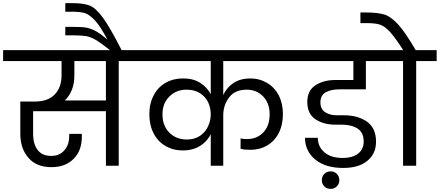

<svg xmlns="http://www.w3.org/2000/svg" viewBox="-47 -1061 2815 1229"><path d="M846 -740C846 -740 -27 -740 -27 -740C-27 -740 -27 -670 -27 -670C-27 -670 347 -670 347 -670C347 -670 347 -579 347 -579C347 -579 347 -579 347 -579C347 -527 332 -486 303 -456C274 -426 231 -411 175 -411C175 -411 83 -411 83 -411C83 -411 83 -207 83 -207C83 -207 83 -207 83 -207C83 -142 100 -90 135 -51C169 -11 218 9 282 9C282 9 282 9 282 9C342 9 390 -9 425 -45C460 -80 477 -128 477 -188C477 -188 477 -188 477 -188C477 -194 477 -199 476 -204C476 -204 396 -204 396 -204C396 -204 396 -192 396 -192C396 -192 396 -192 396 -192C396 -153 386 -122 365 -99C344 -75 316 -63 281 -63C281 -63 281 -63 281 -63C242 -63 213 -76 194 -101C175 -126 165 -160 165 -203C165 -203 165 -349 165 -349C165 -349 631 -349 631 -349C631 -349 631 0 631 0C631 0 713 0 713 0C713 0 713 -670 713 -670C713 -670 846 -670 846 -670C846 -670 846 -740 846 -740ZM631 -418C631 -418 368 -418 368 -418C368 -418 368 -418 368 -418C387 -436 402 -459 413 -486C424 -513 429 -544 429 -579C429 -579 429 -670 429 -670C429 -670 631 -670 631 -670C631 -670 631 -418 631 -418Z M414 -1041C414 -1041 371 -1041 371 -1041C371 -1041 371 -986 371 -986C371 -986 415 -986 415 -986C415 -986 415 -986 415 -986C449 -986 476 -983 497 -977C517 -970 539 -954 562 -929C585 -904 611 -863 641 -807C641 -807 641 -807 641 -807C609 -834 583 -853 562 -864C541 -875 520 -882 500 -885C480 -888 451 -889 412 -889C412 -889 371 -889 371 -889C371 -889 371 -835 371 -835C371 -835 414 -835 414 -835C414 -835 414 -835 414 -835C453 -835 483 -833 504 -830C524 -826 545 -818 567 -805C589 -792 620 -769 661 -737C661 -737 733 -737 733 -737C733 -737 733 -737 733 -737C683 -835 643 -905 613 -946C583 -987 555 -1014 528 -1025C501 -1036 463 -1041 414 -1041Z M1860 -670C1860 -670 1860 -740 1860 -740C1860 -740 812 -740 812 -740C812 -740 812 -670 812 -670C812 -670 1302 -670 1302 -670C1302 -670 1302 -457 1302 -457C1302 -457 1302 -457 1302 -457C1287 -488 1264 -512 1234 -531C1204 -550 1168 -559 1125 -559C1125 -559 1125 -559 1125 -559C1083 -559 1046 -550 1013 -531C980 -512 955 -486 937 -451C918 -416 909 -376 909 -330C909 -330 909 -330 909 -330C909 -283 918 -243 936 -208C954 -173 979 -146 1012 -127C1044 -108 1081 -98 1122 -98C1122 -98 1122 -98 1122 -98C1166 -98 1203 -108 1234 -127C1264 -146 1287 -171 1302 -202C1302 -202 1302 0 1302 0C1302 0 1382 0 1382 0C1382 0 1382 -322 1382 -322C1382 -322 1382 -322 1382 -322C1382 -367 1395 -405 1420 -438C1445 -471 1483 -487 1532 -487C1532 -487 1532 -487 1532 -487C1574 -487 1609 -473 1637 -444C1665 -415 1679 -377 1679 -330C1679 -330 1679 -330 1679 -330C1679 -281 1666 -242 1639 -214C1612 -185 1577 -171 1535 -171C1535 -171 1535 -171 1535 -171C1518 -171 1504 -172 1493 -175C1493 -175 1493 -109 1493 -109C1493 -109 1493 -109 1493 -109C1510 -104 1530 -102 1555 -102C1555 -102 1555 -102 1555 -102C1595 -102 1631 -111 1663 -130C1694 -148 1719 -174 1737 -209C1755 -244 1764 -285 1764 -332C1764 -332 1764 -332 1764 -332C1764 -376 1755 -415 1738 -450C1720 -484 1695 -511 1663 -530C1631 -549 1595 -559 1555 -559C1555 -559 1555 -559 1555 -559C1513 -559 1477 -549 1448 -530C1419 -511 1397 -485 1382 -453C1382 -453 1382 -670 1382 -670C1382 -670 1860 -670 1860 -670ZM1148 -168C1148 -168 1148 -168 1148 -168C1103 -168 1066 -183 1037 -212C1008 -241 993 -280 993 -330C993 -330 993 -330 993 -330C993 -377 1008 -415 1038 -444C1067 -473 1104 -487 1148 -487C1148 -487 1148 -487 1148 -487C1182 -487 1211 -479 1234 -464C1257 -449 1275 -429 1286 -405C1297 -380 1302 -355 1302 -328C1302 -328 1302 -328 1302 -328C1302 -302 1296 -277 1285 -253C1274 -228 1257 -208 1234 -192C1211 -176 1182 -168 1148 -168Z M2124 -489C2124 -489 2295 -489 2295 -489C2295 -489 2295 -670 2295 -670C2295 -670 2434 -670 2434 -670C2434 -670 2434 -740 2434 -740C2434 -740 1807 -740 1807 -740C1807 -740 1807 -670 1807 -670C1807 -670 2215 -670 2215 -670C2215 -670 2215 -549 2215 -549C2215 -549 2101 -549 2101 -549C2101 -549 2101 -549 2101 -549C2050 -549 2007 -538 1972 -515C1937 -492 1920 -457 1920 -408C1920 -408 1920 -408 1920 -408C1920 -357 1938 -320 1973 -297C2008 -274 2050 -263 2100 -263C2100 -263 2141 -263 2141 -263C2141 -263 2141 -263 2141 -263C2182 -263 2215 -255 2242 -238C2268 -221 2281 -194 2281 -155C2281 -155 2281 -155 2281 -155C2281 -124 2270 -98 2247 -79C2224 -60 2190 -50 2147 -50C2147 -50 2147 -50 2147 -50C2096 -50 2057 -62 2030 -86C2002 -109 1988 -140 1987 -179C1987 -179 1905 -179 1905 -179C1905 -179 1905 -179 1905 -179C1906 -120 1929 -74 1972 -39C2015 -4 2074 14 2149 14C2149 14 2149 14 2149 14C2216 14 2268 -1 2305 -32C2342 -63 2360 -103 2360 -154C2360 -154 2360 -154 2360 -154C2360 -213 2340 -256 2301 -283C2262 -310 2213 -323 2155 -323C2155 -323 2110 -323 2110 -323C2110 -323 2110 -323 2110 -323C2079 -323 2053 -330 2034 -343C2014 -356 2004 -377 2004 -406C2004 -406 2004 -406 2004 -406C2004 -437 2016 -458 2039 -471C2062 -483 2091 -489 2124 -489Z M2125 93C2125 93 2125 93 2125 93C2125 77 2120 63 2109 52C2098 41 2085 36 2069 36C2069 36 2069 36 2069 36C2053 36 2040 41 2029 52C2018 63 2013 77 2013 93C2013 93 2013 93 2013 93C2013 108 2018 121 2029 132C2040 143 2053 148 2069 148C2069 148 2069 148 2069 148C2085 148 2098 143 2109 132C2120 121 2125 108 2125 93Z M2614 -740C2614 -740 2614 -740 2614 -740C2571 -814 2534 -868 2504 -902C2474 -935 2445 -957 2417 -967C2388 -976 2350 -981 2301 -981C2301 -981 2260 -981 2260 -981C2260 -981 2260 -913 2260 -913C2260 -913 2302 -913 2302 -913C2302 -913 2302 -913 2302 -913C2337 -913 2365 -910 2386 -903C2407 -896 2428 -880 2450 -856C2472 -832 2500 -793 2534 -740C2534 -740 2401 -740 2401 -740C2401 -740 2401 -670 2401 -670C2401 -670 2533 -670 2533 -670C2533 -670 2533 0 2533 0C2533 0 2617 0 2617 0C2617 0 2617 -670 2617 -670C2617 -670 2748 -670 2748 -670C2748 -670 2748 -740 2748 -740C2748 -740 2614 -740 2614 -740Z"/></svg>

Font: Girnar Poppins
Style: Regular
Weight: 500
Designer: Ninad Kale (Devanagari), Jonny Pinhorn (Latin)
Foundry: Indian Type Foundry
Version: ""